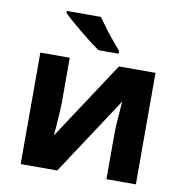

<svg xmlns="http://www.w3.org/2000/svg" viewBox="-84 -846 888 926"><g transform="rotate(10 360.0 -383.0)"><path d="M222 -546V-330Q222 -313 220.5 -288Q219 -263 217.5 -237Q216 -211 214 -190.5Q212 -170 211 -163L463 -546H642V0H498V-218Q498 -244 500 -277Q502 -310 504.5 -338.5Q507 -367 508 -382L257 0H78V-546ZM336 -766Q351 -744 371.5 -716.5Q392 -689 413.5 -663.5Q435 -638 451 -619V-606H352Q333 -619 307.5 -638.5Q282 -658 255.5 -680Q229 -702 206 -722Q183 -742 169 -756V-766Z"/></g></svg>

Font: Noto Sans
Style: Bold
Weight: 700
Designer: Monotype Design Team
Foundry: Monotype Imaging Inc.
Version: Version 2.000;GOOG;noto-source:20170915:90ef993387c0; ttfaut